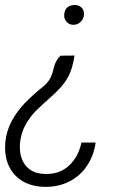

<svg xmlns="http://www.w3.org/2000/svg" viewBox="-31 -558 497 766"><path d="M261.7 -459Q245.6 -459 234.9 -470.7Q224.1 -482.4 225.1 -499Q228 -537.1 267.1 -538.1Q283.2 -538.1 293.7 -528.3Q304.2 -518.6 304.2 -502.9Q304.2 -484.9 291.7 -471.9Q279.3 -459 261.7 -459ZM266.1 -336.4Q258.8 -282.2 238.3 -246.6Q217.8 -210.9 172.9 -171.9Q133.8 -137.7 111.1 -114.5Q88.4 -91.3 71 -60.3Q53.7 -29.3 49.3 8.8Q48.3 15.6 48.3 28.8Q48.3 77.6 75.2 106.9Q102.1 136.2 153.8 136.2Q209.5 136.2 245.8 101.3Q282.2 66.4 293.9 10.7H350.6Q343.3 63 316.4 103Q289.6 143.1 247.1 165.3Q204.6 187.5 151.4 187.5Q101.6 187.5 64.9 168Q28.3 148.4 8.8 113Q-10.7 77.6 -10.7 30.8Q-10.7 24.4 -9.8 9.8Q-5.4 -36.1 15.9 -75.4Q37.1 -114.7 68.4 -147Q99.6 -179.2 142.6 -213.9Q172.4 -237.8 181.2 -278.3Q189.9 -318.4 210.9 -335.9Z"/></svg>

Font: Mardoto Light
Style: Italic
Weight: 300
Italic angle: -12°
Designer: Christian Robertson, Vahan Hovhannisyan
Foundry: Google
Version: Version 1.000